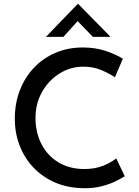

<svg xmlns="http://www.w3.org/2000/svg" viewBox="-20 -983 734 1011"><path d="M637 -55Q620 -44 588.5 -28.5Q557 -13 514.5 -2Q472 9 422 8Q337 7 270 -22Q203 -51 155.5 -101.5Q108 -152 83 -217.5Q58 -283 58 -357Q58 -439 84.5 -507.5Q111 -576 159 -626.5Q207 -677 272.5 -705Q338 -733 416 -733Q482 -733 536 -715Q590 -697 627 -674L585 -576Q556 -596 513.5 -614Q471 -632 419 -632Q351 -632 293.5 -596Q236 -560 201.5 -499Q167 -438 167 -362Q167 -285 198.5 -224Q230 -163 288 -128Q346 -93 424 -93Q480 -93 522.5 -110Q565 -127 592 -149ZM469 -789 378 -883 406 -891 314 -789H222L390 -963H391L562 -789Z"/></svg>

Font: Reem Kufi
Style: Regular
Weight: 400
Designer: Khaled Hosny
Version: Version 1.6